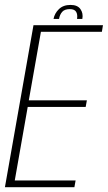

<svg xmlns="http://www.w3.org/2000/svg" viewBox="-38 -780 448 800"><path d="M-17.5 0 101.5 -675H391L386.5 -647.5H132.5L82 -362H324L319 -334.5H77.5L23.5 -28H277L272 0ZM256 -759.5Q285 -759.5 297.2 -742Q309.5 -724.5 305 -701H283Q286 -719.5 279.2 -730.8Q272.5 -742 253 -742Q231 -742 221 -730.5Q211 -719 208 -701H185Q189.5 -724.5 207.5 -742Q225.5 -759.5 256 -759.5Z"/></svg>

Font: Anybody ExtraLight
Style: Italic
Weight: 200
Italic angle: -10°
Designer: Tyler Finck
Foundry: Etcetera Type Company
Version: Version 1.010; ttfautohint (v1.8.3) -l 8 -r 50 -G 200 -x 14 